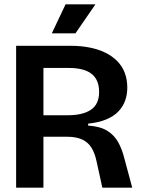

<svg xmlns="http://www.w3.org/2000/svg" viewBox="-20 -873 660 893"><path d="M55 0V-660H309Q356 -660 396.5 -652Q437 -644 469 -628.5Q501 -613 524.5 -589.5Q548 -566 560 -535Q572 -504 572 -465Q572 -433 562 -405Q552 -377 530.5 -354.5Q509 -332 474 -317.5Q439 -303 390 -298V-289Q446 -285 478.5 -265Q511 -245 529.5 -212Q548 -179 559 -134L595 0H456L429 -123Q421 -161 405.5 -186Q390 -211 362.5 -224Q335 -237 291 -237H182V0ZM182 -337H295Q366 -337 403.5 -363Q441 -389 441 -445Q441 -502 406 -529.5Q371 -557 299 -557H182ZM331 -718H221L285 -853H424Z"/></svg>

Font: Bricolage Grotesque 72pt SemiBold
Style: Regular
Weight: 600
Version: Version 1.001;gftools[0.9.33.dev8+g029e19f]